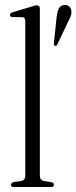

<svg xmlns="http://www.w3.org/2000/svg" viewBox="-20 -751 307 771"><path d="M140 -716V-45.5Q140 -27 157.5 -24L186.5 -19.5Q196.5 -17 196.5 -9Q196.5 0 185 0H35.5Q24 0 24 -9Q24 -16.5 35.5 -20L64 -24Q81.5 -27 81.5 -45.5V-667Q81.5 -681 70 -682L29.5 -682.5Q20 -683.5 20 -691Q20 -698.5 31.5 -702L108 -725Q121.5 -729.5 128 -729.5Q140 -729.5 140 -716ZM206.5 -674.5Q209 -699 214.5 -713.5Q220 -728 235.5 -730.5Q247 -732.5 255.8 -726.5Q264.5 -720.5 266 -710Q268.5 -698.5 264.2 -686.8Q260 -675 252.5 -662L210 -572Q206.5 -565.5 200.5 -567Q196 -568.5 196.5 -578.5Z"/></svg>

Font: Fraunces 144pt S050 Light
Style: Regular
Weight: 300
Version: Version 1.000; ttfautohint (v1.8.3)